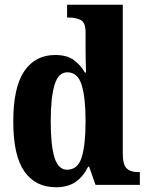

<svg xmlns="http://www.w3.org/2000/svg" viewBox="-20 -780 624 810"><path d="M216 10Q130 10 83 -56.5Q36 -123 36 -267Q36 -412 82.5 -480Q129 -548 213 -548Q262 -548 291 -527Q320 -506 338 -474H343Q342 -497 341.5 -527Q341 -557 341 -585V-644Q341 -685 320.5 -695.5Q300 -706 271 -706H263V-760H498V-132Q498 -86 514 -70Q530 -54 562 -54H570V0H383L356 -77H352Q332 -36 299.5 -13Q267 10 216 10ZM263 -64Q308 -64 324.5 -116Q341 -168 341 -269Q341 -368 324.5 -421.5Q308 -475 264 -475Q226 -475 210 -421.5Q194 -368 194 -268Q194 -166 210 -115Q226 -64 263 -64Z"/></svg>

Font: Noto Serif Ethiopic Condensed ExtraBold
Style: Regular
Weight: 800
Width: 3
Designer: Monotype Design Team
Foundry: Monotype Imaging Inc.
Version: Version 2.102; ttfautohint (v1.8.4.7-5d5b)